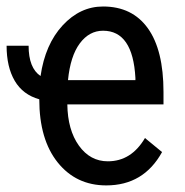

<svg xmlns="http://www.w3.org/2000/svg" viewBox="-28 -558 566 588"><path d="M297.4 9.8C373.9 9.8 430.8 -24.3 468.3 -92.3L416 -135.3C388 -87.7 350.1 -64 302.2 -64C266.1 -64 236.6 -80 213.6 -112.1C190.7 -144.1 178.9 -186.2 178.2 -238.3H472.7V-276.4C472.7 -362 456.7 -427 424.8 -471.4C392.9 -515.9 347.2 -538.1 287.6 -538.1C240.7 -538.1 199.5 -518.8 163.8 -480.2C128.2 -441.7 105.6 -390 96.2 -325.2C71.8 -341.5 59.6 -372.4 59.6 -418H-7.8C-7.8 -374.7 0.5 -338.9 17.1 -310.5C33.7 -282.2 58.8 -263.3 92.3 -253.9C92.3 -171.9 111.1 -107.4 148.7 -60.5C186.3 -13.7 235.8 9.8 297.4 9.8ZM287.6 -463.9C348.5 -463.9 381.5 -415.7 386.7 -319.3V-312.5H180.2C185.1 -361.7 197.1 -399.2 216.3 -425C235.5 -450.9 259.3 -463.9 287.6 -463.9Z"/></svg>

Font: Roboto Condensed
Style: Regular
Weight: 400
Designer: Google
Version: Version 2.134; 2016